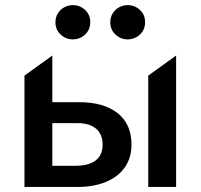

<svg xmlns="http://www.w3.org/2000/svg" viewBox="-20 -738 792 758"><path d="M76.6 0V-439.5L186.6 -518.8V-83.5H275.9Q330.2 -83.5 357.6 -104.5Q385.1 -125.5 385.1 -166.9Q385.1 -207.8 359.5 -229.8Q333.9 -251.9 284.6 -251.9H171.7V-334.6H292.8Q388.9 -334.6 444 -291.6Q499.1 -248.6 499.1 -166.9Q499.1 -114.4 472.6 -77.1Q446.2 -39.8 398.4 -19.9Q350.6 0 286.6 0ZM565.3 0V-439.5L675.3 -518.8V0ZM267.7 -582.5Q240.3 -582.5 219.6 -601.4Q198.9 -620.3 198.9 -650.1Q198.9 -670.1 208.5 -685.4Q218 -700.8 233.7 -709.2Q249.4 -717.8 267.7 -717.8Q295.1 -717.8 315.8 -698.9Q336.4 -680.1 336.4 -650.1Q336.4 -630.2 326.9 -614.9Q317.4 -599.7 301.7 -591.1Q285.9 -582.5 267.7 -582.5ZM484.2 -582.5Q456.8 -582.5 436.1 -601.4Q415.4 -620.3 415.4 -650.1Q415.4 -670.1 425 -685.4Q434.5 -700.8 450.2 -709.2Q465.9 -717.8 484.2 -717.8Q511.6 -717.8 532.2 -698.9Q552.9 -680.1 552.9 -650.1Q552.9 -630.2 543.4 -614.9Q533.9 -599.7 518.2 -591.1Q502.4 -582.5 484.2 -582.5Z"/></svg>

Font: Geologica-Sharp
Style: Regular
Weight: 100
Designer: Sindre Bremnes, Frode Helland
Foundry: Monokrom Skriftforlag AS
Version: Version 1.010;gftools[0.9.28]